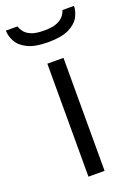

<svg xmlns="http://www.w3.org/2000/svg" viewBox="-186 -782 597 840"><g transform="rotate(-20 112.5 -362.0)"><path d="M75 0V-526H150V0ZM112 -613Q51 -613 16.5 -630Q-18 -647 -32 -673Q-46 -699 -46 -724H8Q11 -713 20.5 -699.5Q30 -686 51.5 -676.5Q73 -667 112 -667Q153 -667 174.5 -677Q196 -687 205.5 -700.5Q215 -714 217 -724H271Q271 -699 257 -673Q243 -647 208 -630Q173 -613 112 -613Z"/></g></svg>

Font: Archivo SemiExpanded Light
Style: Regular
Weight: 300
Width: 6
Designer: Hector Gatti
Foundry: Omnibus-Type
Version: Version 2.001